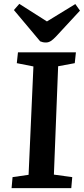

<svg xmlns="http://www.w3.org/2000/svg" viewBox="-20 -974 434 994"><path d="M153 -630 67 -647 73 -703H373L367 -647L281 -631L259 -70L354 -57L349 0H40L45 -57L128 -69ZM52 -922 80 -954 223 -863 370 -953 394 -919 270 -785Q255 -769 243 -761.5Q231 -754 218 -754Q209 -754 202 -755.5Q195 -757 188 -760Z"/></svg>

Font: Literata 18pt SemiBold
Style: Italic
Weight: 600
Italic angle: -2°
Designer: Latin by Veronika Burian and Jose Scaglione. Greek by Irene Vlachou. Cyrillic by Vera Evstafieva
Foundry: TypeTogether
Version: Version 3.103;gftools[0.9.29]